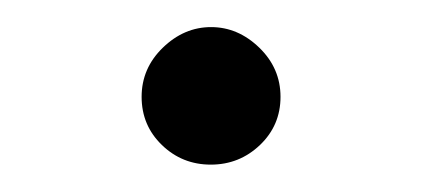

<svg xmlns="http://www.w3.org/2000/svg" viewBox="-20 -431 310 141"><path d="M170.9 -324.5Q155.8 -310.1 134.8 -310.1Q113.8 -310.1 98.9 -324.5Q84 -338.9 84 -359.9Q84 -380.9 99.6 -396Q115.2 -411.1 135 -411.1Q154.8 -411.1 170.4 -396Q186 -380.9 186 -359.9Q186 -338.9 170.9 -324.5Z"/></svg>

Font: Oakes Grotesk
Style: Medium Italic
Weight: 500
Designer: Samuel Oakes
Foundry: Samuel Oakes
Version: Version 1.0 | wf-rip DC20170320